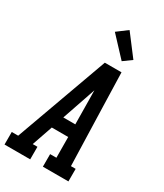

<svg xmlns="http://www.w3.org/2000/svg" viewBox="-260 -1074 998 1166"><g transform="rotate(30 239.0 -491.0)"><path d="M-22 0V-88H23L257 -735H374L381 -490L393 -88H426V0H247V-88H291L290 -233H175L125 -88H158V0ZM205 -321H289L287 -490Q287 -507 286.5 -524Q286 -541 286 -558Q280 -541 274.5 -524Q269 -507 263 -490ZM341 -794 216 -928 288 -982 399 -836Z"/></g></svg>

Font: Iosevka Slab Semibold
Style: Italic
Weight: 600
Italic angle: -9°
Monospace: yes
Designer: Belleve Invis
Foundry: Belleve Invis
Version: Version 11.1.1; ttfautohint (v1.8.3)